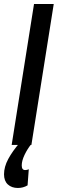

<svg xmlns="http://www.w3.org/2000/svg" viewBox="-71 -720 287 954"><path d="M-13 0 98 -700H196L85 0ZM28 -12 86 -6Q65 20 51 49.5Q37 79 37 102Q37 125 54 125Q64 125 72 121L66 201Q44 214 18 214Q-13 214 -32 196.5Q-51 179 -51 146Q-51 109 -30 70Q-9 31 28 -12Z"/></svg>

Font: Georama ExtraCondensed SemiBold
Style: Italic
Weight: 600
Width: 2
Italic angle: -9°
Designer: Jean-Baptiste Levee
Foundry: Production Type
Version: Version 1.000